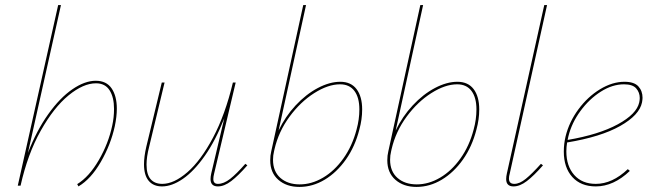

<svg xmlns="http://www.w3.org/2000/svg" viewBox="-20 -731 2565 756"><path d="M440 -303Q440 -272 432 -234Q416 -161 377 -93.5Q338 -26 289 3L284 -6Q331 -35 369 -100.5Q407 -166 422 -237Q429 -269 429 -302Q429 -348 411.5 -375.5Q394 -403 358 -403Q308 -403 250 -355.5Q192 -308 140.5 -216.5Q89 -125 61 0H50L209 -711H220L90 -129Q124 -217 170 -281.5Q216 -346 265 -379.5Q314 -413 357 -413Q399 -413 419.5 -383Q440 -353 440 -303Z M954 -80Q918 -39 890.5 -18Q863 3 838 3Q809 3 809 -26Q809 -36 812 -49L863 -265Q829 -178 786.5 -117.5Q744 -57 700.5 -27Q657 3 618 3Q584 3 565.5 -19Q547 -41 547 -84Q547 -114 556 -153L617 -406H628L567 -152Q557 -113 557 -83Q557 -44 573 -25.5Q589 -7 619 -7Q665 -7 718 -53Q771 -99 819 -189.5Q867 -280 897 -406H908L823 -47Q820 -35 820 -26Q820 -7 838 -7Q861 -7 886 -26.5Q911 -46 946 -86Z M1406 -300Q1406 -261 1395 -221Q1378 -154 1342 -103Q1306 -52 1258.5 -23.5Q1211 5 1159 5Q1108 5 1076 -23Q1044 -51 1044 -100Q1044 -119 1048 -135L1174 -711H1185L1077 -217Q1103 -272 1144 -316Q1185 -360 1231.5 -384.5Q1278 -409 1320 -409Q1362 -409 1384 -380Q1406 -351 1406 -300ZM1395 -300Q1395 -347 1375.5 -373Q1356 -399 1319 -399Q1272 -399 1217.5 -364.5Q1163 -330 1120 -271.5Q1077 -213 1061 -144L1059 -135Q1055 -119 1055 -102Q1055 -56 1084 -30.5Q1113 -5 1160 -5Q1207 -5 1252 -31.5Q1297 -58 1332 -107Q1367 -156 1384 -221Q1395 -261 1395 -300Z M1867 -300Q1867 -261 1856 -221Q1839 -154 1803 -103Q1767 -52 1719.5 -23.5Q1672 5 1620 5Q1569 5 1537 -23Q1505 -51 1505 -100Q1505 -119 1509 -135L1635 -711H1646L1538 -217Q1564 -272 1605 -316Q1646 -360 1692.5 -384.5Q1739 -409 1781 -409Q1823 -409 1845 -380Q1867 -351 1867 -300ZM1856 -300Q1856 -347 1836.5 -373Q1817 -399 1780 -399Q1733 -399 1678.5 -364.5Q1624 -330 1581 -271.5Q1538 -213 1522 -144L1520 -135Q1516 -119 1516 -102Q1516 -56 1545 -30.5Q1574 -5 1621 -5Q1668 -5 1713 -31.5Q1758 -58 1793 -107Q1828 -156 1845 -221Q1856 -261 1856 -300Z M1973 -26Q1973 -36 1976 -49L2123 -711H2134L1987 -47Q1984 -37 1984 -28Q1984 -7 2005 -7Q2026 -7 2050.5 -27Q2075 -47 2110 -86L2118 -80Q2082 -39 2054.5 -18Q2027 3 2002 3Q1973 3 1973 -26Z M2510 -346Q2510 -340 2508 -328Q2498 -278 2422 -235Q2346 -192 2213 -170Q2210 -152 2210 -135Q2210 -77 2241 -42Q2272 -7 2326 -7Q2391 -7 2452 -65L2460 -58Q2396 3 2326 3Q2267 3 2233.5 -34Q2200 -71 2200 -134Q2200 -165 2207 -194Q2221 -251 2257.5 -300.5Q2294 -350 2342.5 -379.5Q2391 -409 2439 -409Q2477 -409 2493.5 -391Q2510 -373 2510 -346ZM2499 -345Q2499 -367 2485 -383Q2471 -399 2437 -399Q2391 -399 2345.5 -370Q2300 -341 2265.5 -294Q2231 -247 2218 -194L2215 -180Q2338 -201 2412.5 -241.5Q2487 -282 2497 -328Q2499 -338 2499 -345Z"/></svg>

Font: Ysabeau Hairline
Style: Italic
Weight: 100
Italic angle: -12°
Designer: Christian Thalmann (Catharsis Fonts)
Version: Version 0.003